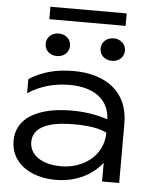

<svg xmlns="http://www.w3.org/2000/svg" viewBox="-60 -961 888 1028"><g transform="rotate(5 383.5 -447.5)"><path d="M526 0H618V-320C618 -493 493 -576 323 -576C233 -576 157 -557 85 -512V-436C157 -483 235 -500 307 -500C446 -500 521 -436 525 -334C458 -356 399 -364 328 -364C206 -364 35 -329 35 -175C35 -58 140 13 277 13C397 13 482 -42 526 -101ZM526 -262C526 -135 414 -62 301 -62C195 -62 130 -108 130 -178C130 -283 273 -292 353 -292C427 -292 491 -282 526 -262ZM226 -648C264 -648 292 -673 292 -709C292 -743 264 -769 226 -769C188 -769 161 -743 161 -709C161 -673 188 -648 226 -648ZM522 -648C559 -648 587 -673 587 -709C587 -743 559 -769 522 -769C484 -769 456 -743 456 -709C456 -673 484 -648 522 -648ZM579 -841V-908H169V-841Z"/></g></svg>

Font: Bounded Light
Style: Regular
Weight: 300
Designer: Vlad Churkin
Version: Version 3.0